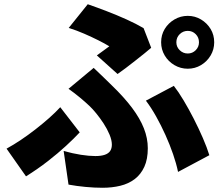

<svg xmlns="http://www.w3.org/2000/svg" viewBox="-20 -824 1040 908"><path d="M814 -624Q814 -602 830 -586.5Q846 -571 868 -571Q890 -571 905.5 -586.5Q921 -602 921 -624Q921 -647 905.5 -662.5Q890 -678 868 -678Q846 -678 830 -662.5Q814 -647 814 -624ZM742 -624Q742 -659 759 -687Q776 -715 805 -732Q834 -749 868 -749Q902 -749 930.5 -732Q959 -715 976 -687Q993 -659 993 -624Q993 -590 976 -561.5Q959 -533 930.5 -516Q902 -499 868 -499Q834 -499 805 -516Q776 -533 759 -561.5Q742 -590 742 -624ZM438 -562Q455 -574 471 -586Q487 -598 497 -605Q476 -618 445 -633.5Q414 -649 378.5 -664.5Q343 -680 305 -692L395 -804Q438 -789 485 -771Q532 -753 577.5 -732.5Q623 -712 659 -691L695 -598Q685 -589 665 -573Q645 -557 621 -538Q597 -519 574.5 -502Q552 -485 536 -474ZM281 -110Q324 -98 362.5 -92Q401 -86 431 -86Q458 -86 475.5 -92Q493 -98 501 -110Q509 -122 509 -140Q509 -161 498 -187.5Q487 -214 470 -240Q453 -266 435 -288Q417 -310 403 -323Q383 -342 357 -363.5Q331 -385 304 -404L423 -503Q448 -479 468.5 -459.5Q489 -440 509 -420Q567 -364 604.5 -314Q642 -264 660.5 -217Q679 -170 679 -123Q679 -71 662.5 -35Q646 1 617 23Q588 45 549 54.5Q510 64 465 64Q427 64 384.5 60Q342 56 304 49ZM822 -11Q814 -50 798.5 -95Q783 -140 762.5 -185.5Q742 -231 718.5 -273Q695 -315 670 -348L802 -418Q824 -390 848.5 -349Q873 -308 896.5 -262Q920 -216 939.5 -171Q959 -126 970 -90ZM357 -198Q330 -169 292 -134Q254 -99 206.5 -62Q159 -25 103 10L11 -121Q44 -139 79 -162.5Q114 -186 148 -212.5Q182 -239 212 -265.5Q242 -292 265 -317Z"/></svg>

Font: Noto Sans SC Thin Black
Style: Regular
Weight: 900
Version: Version 2.004-H2;hotconv 1.0.118;makeotfexe 2.5.65603